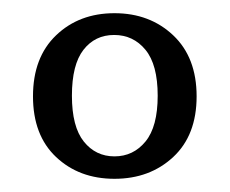

<svg xmlns="http://www.w3.org/2000/svg" viewBox="-20 -716 348 291"><path d="M278 -570Q278 -511 242.5 -478Q207 -445 153.5 -445Q100 -445 65 -478Q30 -511 30 -570Q30 -629 65 -662.5Q100 -696 153.5 -696Q207 -696 242.5 -662.5Q278 -629 278 -570ZM200.5 -640.5Q182 -663 153 -663Q124 -663 106.5 -640.5Q89 -618 89 -571Q89 -524 107 -501.5Q125 -479 153.5 -479Q182 -479 200.5 -501.5Q219 -524 219 -571Q219 -618 200.5 -640.5Z"/></svg>

Font: Halant
Style: Regular
Weight: 400
Designer: Hitesh Malaviya (Devanagari), Satya Rajpurohit (Latin)
Foundry: Indian Type Foundry
Version: Version 1.100;PS 1.0;hotconv 1.0.78;makeotf.lib2.5.61930; tt